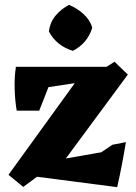

<svg xmlns="http://www.w3.org/2000/svg" viewBox="-20 -755 563 793"><path d="M76 17 15 -33 329 -467 395 -463 453 -500 508 -447 211 -45 148 -36ZM464 18 94 -30 124 -78 398 -126 444 -157 500 -168Q492 -119 483 -72.5Q474 -26 464 18ZM49 -298Q42 -338 40.5 -388.5Q39 -439 46 -479L199 -443L142 -298ZM47 -375 45 -479H444L404 -429ZM281 -545Q213 -566 182 -625Q187 -664 210 -691Q233 -718 265 -735Q299 -721 326 -696Q353 -671 361 -640Q341 -576 281 -545Z"/></svg>

Font: Eczar
Style: Bold
Weight: 700
Designer: Vaibhav Singh
Foundry: Rosetta Type Foundry
Version: Version 2.000